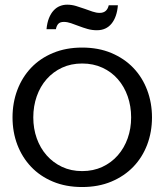

<svg xmlns="http://www.w3.org/2000/svg" viewBox="-20 -770 685 800"><path d="M32.2 -280.8Q32.2 -341.8 52.2 -395Q72.3 -448.2 109.6 -487.5Q147 -526.9 200.9 -549.3Q254.9 -571.8 322.3 -571.8Q390.1 -571.8 444.1 -549.1Q498 -526.4 535.6 -487.1Q573.2 -447.8 593.3 -394.5Q613.3 -341.3 613.3 -280.8Q613.3 -220.2 593.3 -167.2Q573.2 -114.3 535.6 -75.2Q498 -36.1 444.1 -13.4Q390.1 9.3 322.3 9.3Q254.4 9.3 200.7 -13.2Q147 -35.6 109.6 -75Q72.3 -114.3 52.2 -167Q32.2 -219.7 32.2 -280.8ZM118.7 -280.8Q118.7 -234.4 133.1 -193.8Q147.5 -153.3 174.3 -122.8Q201.2 -92.3 238.5 -74.7Q275.9 -57.1 322.3 -57.1Q368.7 -57.1 406.5 -74.7Q444.3 -92.3 470.9 -122.8Q497.6 -153.3 512 -193.8Q526.4 -234.4 526.4 -280.8Q526.4 -327.6 512 -368.7Q497.6 -409.7 470.9 -440.2Q444.3 -470.7 406.5 -488Q368.7 -505.4 322.3 -505.4Q275.9 -505.4 238.5 -488Q201.2 -470.7 174.3 -440.2Q147.5 -409.7 133.1 -368.7Q118.7 -327.6 118.7 -280.8ZM173.8 -648.4Q176.3 -675.3 184.1 -694.6Q191.9 -713.9 203.4 -726.3Q214.8 -738.8 229.2 -744.6Q243.7 -750.5 259.8 -750.5Q278.3 -750.5 296.6 -745.1Q314.9 -739.7 332.3 -733.4Q349.6 -727.1 365.5 -721.7Q381.3 -716.3 395.5 -716.3Q425.8 -716.3 433.1 -748H471.2Q467.3 -699.2 444.8 -671.6Q422.4 -644 383.8 -644Q363.3 -644 344.5 -649.4Q325.7 -654.8 308.6 -661.4Q291.5 -668 275.9 -673.3Q260.3 -678.7 246.1 -678.7Q230.5 -678.7 223.1 -670.9Q215.8 -663.1 212.9 -648.4Z"/></svg>

Font: Rokkitt
Style: Regular
Weight: 400
Version: Version 1.2; ttfautohint (v1.5) -l 7 -r 28 -G 50 -x 13 -D la